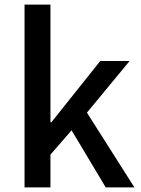

<svg xmlns="http://www.w3.org/2000/svg" viewBox="-20 -817 615 837"><path d="M87 0H200V-143L292 -249L441 0H566L359 -326L545 -551H417L204 -284H200V-797H87Z"/></svg>

Font: Noto Sans JP Medium
Style: Regular
Weight: 500
Designer: Ryoko NISHIZUKA 西塚涼子 (kana, bopomofo & ideographs); Paul D. Hunt (Latin, Greek & Cyrillic); Sandoll Communications 산돌커뮤니
Foundry: Adobe
Version: Version 2.004;hotconv 1.0.118;makeotfexe 2.5.65603